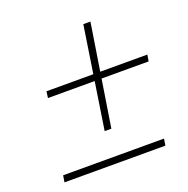

<svg xmlns="http://www.w3.org/2000/svg" viewBox="-114 -728 821 837"><g transform="rotate(-20 296.5 -310.0)"><path d="M46 0H514L519 -31H51ZM104 -370H571L576 -400H108ZM359 -620 287 -150H318L392 -620Z"/></g></svg>

Font: Jost ExtraLight
Style: Italic
Weight: 250
Italic angle: -5°
Version: Version 3.710